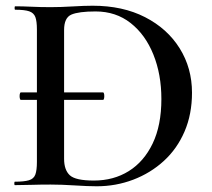

<svg xmlns="http://www.w3.org/2000/svg" viewBox="-20 -647 740 671"><path d="M53 -298Q50 -298 49 -304.5Q48 -311 49 -317.5Q50 -324 53 -324H340Q343 -324 344 -317.5Q345 -311 344 -304.5Q343 -298 340 -298ZM318 4Q287 4 241 1Q195 -2 157 -2Q121 -2 89 -1Q57 0 32 0Q30 0 30 -6Q30 -12 32 -12Q64 -12 81 -17Q98 -22 103.5 -37Q109 -52 109 -81V-544Q109 -573 103.5 -587.5Q98 -602 82 -607.5Q66 -613 33 -613Q31 -613 31 -619Q31 -625 33 -625Q59 -625 90 -623.5Q121 -622 157 -622Q192 -622 233.5 -624.5Q275 -627 304 -627Q409 -627 487 -587Q565 -547 608 -478Q651 -409 651 -323Q651 -248 625 -187.5Q599 -127 552.5 -84.5Q506 -42 445.5 -19Q385 4 318 4ZM308 -16Q377 -16 430 -49Q483 -82 513.5 -145.5Q544 -209 544 -301Q544 -387 516 -456.5Q488 -526 436.5 -566.5Q385 -607 314 -607Q255 -607 229.5 -596Q204 -585 204 -542V-92Q204 -53 224 -34.5Q244 -16 308 -16Z"/></svg>

Font: Cormorant Garamond Light SemiBold
Style: Regular
Weight: 600
Version: Version 4.001